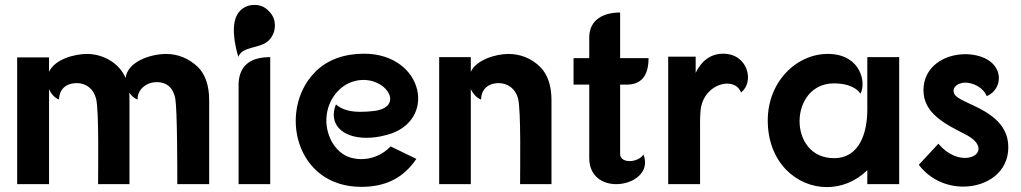

<svg xmlns="http://www.w3.org/2000/svg" viewBox="-20 -751 4162 783"><path d="M180 -517H50V0H180V-388C187 -369 205 -350 221 -345C221 -385 247 -412 294 -412C329 -412 361 -391 372 -348C384 -298 380 -68 380 0H508V-342C508 -353 508 -362 507 -373C516 -360 529 -349 541 -345C540 -384 574 -416 620 -416C663 -416 688 -389 695 -348C703 -299 703 -68 703 0H833V-342C833 -401 818 -446 788 -477C749 -514 704 -531 657 -531C598 -531 501 -502 492 -433C467 -494 400 -531 335 -531C283 -531 203 -509 180 -458Z M953 0H1082V-518C1011 -518 958 -492 953 -413ZM1018 -731C995 -731 975 -723 959 -707C915 -663 939 -561 952 -519C968 -564 1041 -551 1077 -587C1093 -604 1101 -624 1101 -647C1101 -670 1093 -690 1076 -706C1060 -723 1041 -731 1018 -731Z M1554 -200C1766 -252 1711 -532 1464 -532C1389 -532 1314 -510 1261 -453C1115 -299 1184 11 1453 11C1549 11 1623 -22 1678 -103L1573 -154C1540 -119 1496 -102 1453 -102C1443 -102 1433 -103 1424 -105C1353 -116 1308 -193 1311 -267C1314 -349 1376 -425 1462 -425C1566 -425 1626 -310 1501 -298C1485 -296 1467 -295 1450 -295C1414 -295 1378 -301 1350 -325C1318 -246 1375 -189 1474 -189C1498 -189 1525 -192 1554 -200Z M1900 -518H1771V0H1900V-388C1908 -369 1926 -350 1942 -345C1942 -385 1969 -412 2014 -412C2049 -412 2082 -391 2093 -348C2105 -298 2101 -68 2101 0H2229V-342C2229 -401 2214 -446 2184 -477C2146 -515 2100 -531 2053 -531C2002 -531 1922 -507 1900 -458Z M2383 -514H2319V-406H2383V-107C2383 -32 2437 0 2493 0C2562 0 2633 -48 2604 -121C2594 -104 2569 -94 2548 -94C2527 -94 2509 -103 2509 -123V-406H2537C2609 -406 2625 -462 2625 -514H2509V-700C2444 -700 2383 -673 2383 -598Z M2705 0H2835V-210C2835 -237 2834 -269 2837 -301C2844 -372 2900 -410 2946 -410C2971 -410 2993 -398 3002 -374C3057 -415 3032 -532 2929 -532C2876 -532 2839 -500 2817 -454V-520H2705Z M3517 0H3647V-518H3517V-305C3517 -212 3487 -106 3381 -106C3191 -106 3197 -411 3381 -411C3420 -411 3466 -402 3489 -369C3513 -412 3492 -526 3364 -531C3233 -536 3111 -421 3111 -260C3111 -88 3229 12 3352 12C3410 12 3469 -10 3517 -57Z M4004 -359C4081 -391 4078 -522 3924 -530H3917C3828 -530 3746 -477 3746 -383C3746 -291 3830 -247 3915 -204C4051 -136 3907 -46 3807 -165L3727 -79C3773 -18 3842 10 3908 10C4004 10 4092 -48 4092 -150C4092 -296 3912 -322 3876 -362C3861 -379 3870 -402 3894 -410C3900 -412 3907 -414 3916 -414C3946 -414 3988 -397 4004 -359Z"/></svg>

Font: Mesarto
Style: Regular
Weight: 700
Designer: Mohamed Gaber
Foundry: Kief Type Foundry
Version: Version 2.020